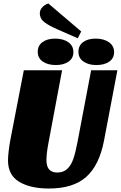

<svg xmlns="http://www.w3.org/2000/svg" viewBox="-20 -1064 695 1104"><path d="M261 20Q155 20 90.5 -18.5Q26 -57 26 -142Q26 -163 30 -196.5Q34 -230 39 -257L117 -660H337L259 -244Q247 -182 247 -143Q247 -72 309 -72Q345 -72 367 -93Q389 -114 401.5 -150Q414 -186 425 -244L504 -660H655L578 -255Q551 -114 476 -47Q401 20 261 20ZM427 -844 313 -894Q264 -915 236.5 -935.5Q209 -956 209 -988Q209 -1007 223.5 -1022.5Q238 -1038 258 -1044L447 -883ZM402 -764Q402 -729 374 -709.5Q346 -690 301 -690Q255 -690 226 -710Q197 -730 197 -766Q197 -802 224.5 -822Q252 -842 297 -842Q343 -842 372.5 -821.5Q402 -801 402 -764ZM636 -764Q636 -729 608 -709.5Q580 -690 534 -690Q489 -690 460 -710Q431 -730 431 -766Q431 -802 458 -822Q485 -842 530 -842Q576 -842 606 -821.5Q636 -801 636 -764Z"/></svg>

Font: Sansita ExtraBold Italic
Style: Regular
Weight: 800
Italic angle: -11°
Designer: Pablo Cosgaya
Foundry: Omnibus-Type
Version: Version 1.006